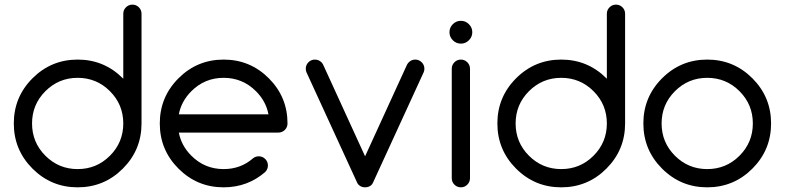

<svg xmlns="http://www.w3.org/2000/svg" viewBox="-20 -802 3360 822"><path d="M507.8 -273.4Q507.8 -354.5 450.7 -411.6Q393.6 -468.8 312.5 -468.8Q231.4 -468.8 174.3 -411.6Q117.2 -354.5 117.2 -273.4Q117.2 -192.4 174.3 -135.3Q231.4 -78.1 312.5 -78.1Q393.6 -78.1 450.7 -135.3Q507.8 -192.4 507.8 -273.4ZM507.8 -743.2Q507.8 -759.3 519.3 -770.8Q530.8 -782.2 546.9 -782.2Q563 -782.2 574.5 -770.8Q585.9 -759.3 585.9 -743.2V-273.4Q585.9 -160.2 505.9 -80.1Q425.8 0 312.5 0Q199.2 0 119.1 -80.1Q39.1 -160.2 39.1 -273.4Q39.1 -386.7 119.1 -466.8Q199.2 -546.9 312.5 -546.9Q425.8 -546.9 505.9 -466.8Q506.8 -465.8 507.8 -464.8Z M1129.4 -312.5Q1118.7 -368.7 1075.7 -411.6Q1018.6 -468.8 937.5 -468.8Q856.4 -468.8 799.3 -411.6Q756.3 -368.7 745.6 -312.5ZM1087.9 -132.8Q1104 -132.8 1115.5 -121.3Q1127 -109.9 1127 -93.8Q1127 -77.6 1115.7 -65.9Q1040 0 937.5 0Q824.2 0 744.1 -80.1Q664.1 -160.2 664.1 -273.4Q664.1 -386.7 744.1 -466.8Q824.2 -546.9 937.5 -546.9Q1050.8 -546.9 1130.9 -466.8Q1210.9 -386.7 1210.9 -273.4Q1210.9 -257.3 1199.5 -245.8Q1188 -234.4 1171.9 -234.4H745.6Q756.3 -178.2 799.3 -135.3Q856.4 -78.1 937.5 -78.1Q1010.7 -78.1 1063.5 -124.5Q1074.2 -132.8 1087.9 -132.8Z M1570.8 -10.7Q1560.1 0 1543 0Q1525.9 0 1515.1 -11.2Q1511.7 -14.2 1508.8 -20.5L1292 -492.7Q1289.1 -499.5 1289.1 -507.8Q1289.1 -523.9 1300.5 -535.4Q1312 -546.9 1328.1 -546.9Q1344.2 -546.9 1356 -535.6Q1359.9 -531.7 1363.3 -525.4L1543 -132.8L1722.7 -525.4Q1726.1 -531.7 1730.5 -535.6Q1741.7 -546.9 1757.8 -546.9Q1773.9 -546.9 1785.4 -535.4Q1796.9 -523.9 1796.9 -507.8Q1796.9 -499.5 1793.9 -492.7L1577.1 -20.5Q1574.2 -14.2 1570.8 -10.7Z M2002 -664.1Q2002 -644 1987.5 -629.6Q1973.1 -615.2 1953.1 -615.2Q1933.1 -615.2 1918.7 -629.6Q1904.3 -644 1904.3 -664.1Q1904.3 -684.1 1918.7 -698.5Q1933.1 -712.9 1953.1 -712.9Q1973.1 -712.9 1987.5 -698.5Q2002 -684.1 2002 -664.1ZM1914.1 -507.8Q1914.1 -523.9 1925.5 -535.4Q1937 -546.9 1953.1 -546.9Q1969.2 -546.9 1980.7 -535.4Q1992.2 -523.9 1992.2 -507.8V-39.1Q1992.2 -22.9 1980.7 -11.5Q1969.2 0 1953.1 0Q1937 0 1925.5 -11.5Q1914.1 -22.9 1914.1 -39.1Z M2578.1 -273.4Q2578.1 -354.5 2521 -411.6Q2463.9 -468.8 2382.8 -468.8Q2301.8 -468.8 2244.6 -411.6Q2187.5 -354.5 2187.5 -273.4Q2187.5 -192.4 2244.6 -135.3Q2301.8 -78.1 2382.8 -78.1Q2463.9 -78.1 2521 -135.3Q2578.1 -192.4 2578.1 -273.4ZM2578.1 -743.2Q2578.1 -759.3 2589.6 -770.8Q2601.1 -782.2 2617.2 -782.2Q2633.3 -782.2 2644.8 -770.8Q2656.2 -759.3 2656.2 -743.2V-273.4Q2656.2 -160.2 2576.2 -80.1Q2496.1 0 2382.8 0Q2269.5 0 2189.5 -80.1Q2109.4 -160.2 2109.4 -273.4Q2109.4 -386.7 2189.5 -466.8Q2269.5 -546.9 2382.8 -546.9Q2496.1 -546.9 2576.2 -466.8Q2577.1 -465.8 2578.1 -464.8Z M3281.2 -273.4Q3281.2 -160.2 3201.2 -80.1Q3121.1 0 3007.8 0Q2894.5 0 2814.5 -80.1Q2734.4 -160.2 2734.4 -273.4Q2734.4 -386.7 2814.5 -466.8Q2894.5 -546.9 3007.8 -546.9Q3121.1 -546.9 3201.2 -466.8Q3281.2 -386.7 3281.2 -273.4ZM3007.8 -468.8Q2926.8 -468.8 2869.6 -411.6Q2812.5 -354.5 2812.5 -273.4Q2812.5 -192.4 2869.6 -135.3Q2926.8 -78.1 3007.8 -78.1Q3088.9 -78.1 3146 -135.3Q3203.1 -192.4 3203.1 -273.4Q3203.1 -354.5 3146 -411.6Q3088.9 -468.8 3007.8 -468.8Z"/></svg>

Font: Comfortaa
Style: Regular
Weight: 400
Designer: Johan Aakerlund - aajohan
Foundry: Johan Aakerlund
Version: Version 2.004 2013